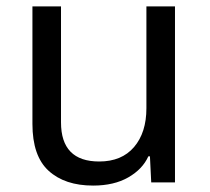

<svg xmlns="http://www.w3.org/2000/svg" viewBox="-20 -568 653 598"><path d="M270 10Q182 10 131.5 -36Q81 -82 81 -182V-548H170V-187Q170 -65 289 -65Q359 -65 397.5 -110Q436 -155 436 -231V-548H525V0H451L447 -81H442Q424 -41 379.5 -15.5Q335 10 270 10Z"/></svg>

Font: Noto Sans Living
Style: Regular
Weight: 400
Designer: Monotype Design Team
Foundry: Monotype Imaging Inc.
Version: Version 2.013; ttfautohint (v1.8.4.7-5d5b)